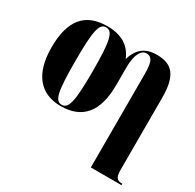

<svg xmlns="http://www.w3.org/2000/svg" viewBox="-168 -735 1181 1161"><g transform="rotate(30 422.0 -155.0)"><path d="M603 -400V240H817V230H815C777 230 766 213 766 160V-339C766 -494 719 -550 608 -550C523 -550 480 -506 458 -435H457C425 -512 361 -550 263 -550C109 -550 34 -459 34 -270C34 -82 119 10 259 10C409 10 487 -81 487 -269V-392C487 -475 511 -526 550 -526C595 -526 603 -486 603 -400ZM260 0C214 0 200 -55 200 -271C200 -485 214 -540 260 -540C307 -540 322 -485 322 -271C322 -55 307 0 260 0Z"/></g></svg>

Font: Noto Serif Display ExtraCondensed Black
Style: Regular
Weight: 900
Width: 2
Designer: Monotype Design Team
Foundry: Monotype Imaging Inc.
Version: Version 2.009